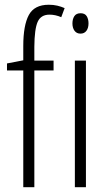

<svg xmlns="http://www.w3.org/2000/svg" viewBox="-20 -785 450 805"><path d="M204.6 -489.7H124V0H77.6V-489.7H9.3V-519L77.6 -532.2V-592.3Q77.6 -678.7 100.8 -721.9Q124 -765.1 184.6 -765.1Q204.1 -765.1 220.5 -761.2Q236.8 -757.3 251 -751L236.8 -712.9Q212.4 -723.6 187.5 -723.6Q151.4 -723.6 137.9 -693.4Q124.5 -663.1 124 -588.9V-530.8H204.6ZM317.9 -729.5Q335.9 -729.5 343.5 -717.3Q351.1 -705.1 351.1 -687Q351.1 -667.5 342.3 -655.8Q333.5 -644 317.4 -644Q301.3 -644 292.5 -656Q283.7 -668 283.7 -686.5Q283.7 -705.1 291.7 -717.3Q299.8 -729.5 317.9 -729.5ZM340.3 -530.8V0H293.9V-530.8Z"/></svg>

Font: Open Sans Condensed Light
Style: Regular
Weight: 300
Width: 3
Designer: Monotype Design Team
Foundry: Monotype Imaging Inc.
Version: Version 3.003; ttfautohint (v1.8.4)